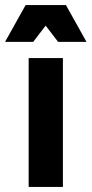

<svg xmlns="http://www.w3.org/2000/svg" viewBox="-53 -737 361 757"><path d="M60 0V-508H195V0ZM-33 -572 48 -717H207L288 -572H176L127 -636L78 -572Z"/></svg>

Font: Fustat ExtraBold
Style: Regular
Weight: 800
Designer: Mohamed Gaber, Khaled Hosny, Laura Garcia Mut
Foundry: Kief Type Foundry, Alif Type Foundry, Hard Type Foundry
Version: Version 1.007